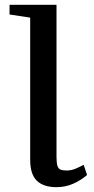

<svg xmlns="http://www.w3.org/2000/svg" viewBox="-20 -763 391 795"><path d="M213.5 12Q160.5 12 132.8 -14.5Q105 -41 105 -101.5V-690L19.5 -703V-743H214V-112Q214 -87.5 218 -75.8Q222 -64 231.2 -60.5Q240.5 -57 255 -57Q274.5 -57 291 -63.8Q307.5 -70.5 326.5 -80.5L340.5 -38.5Q314.5 -16 282.5 -2Q250.5 12 213.5 12Z"/></svg>

Font: Merriweather 60pt
Style: Regular
Weight: 400
Version: Version 2.100